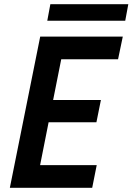

<svg xmlns="http://www.w3.org/2000/svg" viewBox="-20 -894 631 914"><path d="M171.4 -719.7H564.5L542 -611.8H271.5L232.9 -418H460.4L439 -312H211.4L170.9 -107.9H440.4L418.9 0H26.9ZM219.7 -874H590.8L576.2 -795.4H205.1Z"/></svg>

Font: Reddit Sans Fudge SmBold Italic
Style: Regular
Weight: 600
Italic angle: -11.25°
Designer: Stephen Hutchings
Version: Version 1.013